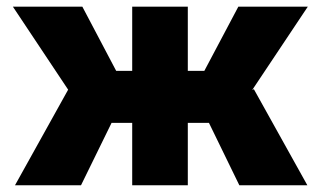

<svg xmlns="http://www.w3.org/2000/svg" viewBox="-20 -548 942 568"><path d="M598.1 -184.6H535.6V0H371.1V-184.6H310.1L219.7 0H24.4L181.6 -282.7L18.1 -528.3H223.6L323.7 -338.4H371.1V-528.3H535.6V-338.4H584.5L685.1 -528.3H890.6L726.1 -281.7L731 -284.2L889.2 0H688Z"/></svg>

Font: Sadagaat-English
Style: Regular
Weight: 900
Designer: Ahmed alsheikh
Foundry: Ahmed alsheikh Design
Version: Version 2.137;January 17, 2018;FontCreator 11.0.0.2408 64-bi